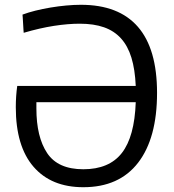

<svg xmlns="http://www.w3.org/2000/svg" viewBox="-20 -772 728 802"><path d="M328 -65Q436 -65 489 -133Q542 -201 547 -345H132Q132 -332 132 -319Q132 -200 177 -132.5Q222 -65 328 -65ZM46 -324Q46 -371 52 -413H547Q544 -482 529 -531Q514 -580 485.5 -611.5Q457 -643 414.5 -658Q372 -673 313 -673Q264 -673 205.5 -664Q147 -655 79 -635Q79 -636 78 -648Q77 -660 76.5 -673.5Q76 -687 75 -698.5Q74 -710 74 -711Q98 -720 128 -727.5Q158 -735 191 -740.5Q224 -746 256.5 -749Q289 -752 318 -752Q476 -752 556 -660Q636 -568 636 -384Q636 -195 557 -92.5Q478 10 328 10Q194 10 120 -75.5Q46 -161 46 -324Z"/></svg>

Font: EncodeSans
Style: Regular
Weight: 400
Designer: Pablo Impallari, Andres Torresi
Foundry: Pablo Impallari, Andres Torresi
Version: Version 1.000; ttfautohint (v1.4.1)